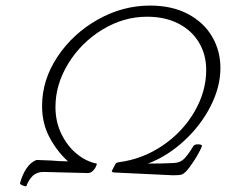

<svg xmlns="http://www.w3.org/2000/svg" viewBox="-20 -619 881 689"><path d="M705 -95Q695 -71 677.5 -44Q660 -17 649 -5Q639 5 631.5 7.5Q624 10 601 10L390 0Q387 0 384 -1.5Q381 -3 381 -5L393 -28Q395 -33 398 -34.5Q401 -36 407 -37Q492 -48 564 -97Q636 -146 678 -218.5Q720 -291 720 -368Q720 -423 694 -466.5Q668 -510 620 -534.5Q572 -559 508 -559Q423 -559 347 -512.5Q271 -466 225 -391Q179 -316 179 -235Q179 -182 200.5 -138Q222 -94 256 -66.5Q290 -39 327 -32Q328 -29 324 -20.5Q320 -12 312.5 -5Q305 2 294 2L137 -2Q112 -2 97.5 12Q83 26 74 50Q67 49 59 45.5Q51 42 52 38Q60 8 75 -14.5Q90 -37 111 -45L163 -43Q174 -42 190 -41Q206 -40 224 -40Q186 -74 158.5 -124.5Q131 -175 131 -239Q131 -332 186 -415Q241 -498 330.5 -548.5Q420 -599 518 -599Q598 -599 655 -568.5Q712 -538 741.5 -487Q771 -436 771 -375Q771 -307 735.5 -237.5Q700 -168 640 -113Q580 -58 511 -32Q569 -32 603 -34Q628 -35 643 -51.5Q658 -68 674 -95Q678 -101 690 -101Q705 -101 705 -95Z"/></svg>

Font: Charmonman
Style: Regular
Weight: 400
Designer: Ekaluck Peanpanawate
Foundry: Cadson Demak Co.,Ltd.
Version: Version 1.000; ttfautohint (v1.6)